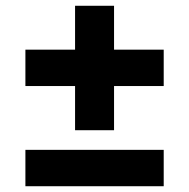

<svg xmlns="http://www.w3.org/2000/svg" viewBox="-20 -645 655 665"><path d="M240 -194V-625H375V-194ZM68 -347V-473H547V-347ZM68 0V-126H547V0Z"/></svg>

Font: Inclusive Sans
Style: Regular
Weight: 400
Designer: Olivia King
Foundry: Olivia King
Version: Version 2.004